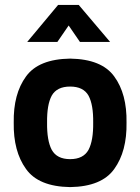

<svg xmlns="http://www.w3.org/2000/svg" viewBox="-20 -751 572 783"><path d="M266 -512Q395 -510 446 -439Q498 -368 496 -251Q498 -134 446 -62Q395 10 266 12Q137 10 86 -62Q34 -134 36 -251Q34 -368 86 -439Q137 -510 266 -512ZM266 -102Q320 -102 341 -140Q361 -178 360 -251Q361 -324 341 -361Q320 -398 266 -398Q212 -398 191 -361Q171 -324 172 -251Q171 -178 191 -140Q212 -102 266 -102ZM91 -580H214L260 -647L306 -580H429L301 -731H217Z"/></svg>

Font: RazerF5
Style: Bold
Weight: 700
Foundry: Razer Inc.
Version: Version 1.000;PS 001.001;hotconv 1.0.56